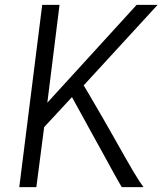

<svg xmlns="http://www.w3.org/2000/svg" viewBox="-20 -767 666 787"><path d="M129 0H59L153 -747H224L174 -346L540 -747H626L323 -417Q332 -402 343.5 -382.8Q355 -363.5 369.2 -338.8Q383.5 -314 401.5 -283.2Q419.5 -252.5 441 -214Q472 -159 492.5 -123Q513 -87 526.5 -64.2Q540 -41.5 549.5 -27Q559 -12.5 568 0H479Q477 -3 464.8 -24.5Q452.5 -46 435 -78Q417.5 -110 398.8 -144.2Q380 -178.5 364 -207L275 -369L161 -246Z"/></svg>

Font: Merriweather Sans Variable Regular
Style: Italic
Weight: 300
Italic angle: -8°
Designer: Eben Sorkin
Foundry: Eben Sorkin
Version: Version 2.001